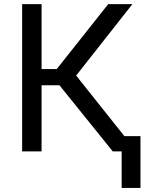

<svg xmlns="http://www.w3.org/2000/svg" viewBox="-20 -731 740 927"><path d="M267.1 -319.3 524.4 0H639.2L347.7 -366.2L619.1 -710.9H502.4L253.9 -397.5H180.7V-710.9H86.9V0H180.7V-319.3ZM658.2 176.3V-73.7H567.4V176.3Z"/></svg>

Font: FAU Chimera
Style: Regular
Weight: 400
Version: Version 1.002;hotconv 1.0.117;makeotfexe 2.5.65602